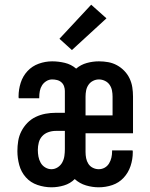

<svg xmlns="http://www.w3.org/2000/svg" viewBox="-20 -789 640 817"><path d="M199 8Q169 8 139.5 -2Q110 -12 90 -34.5Q70 -57 62 -86.5Q54 -116 54 -146Q54 -168 57.5 -189.5Q61 -211 71 -230.5Q81 -250 96.5 -266Q112 -282 132 -291.5Q152 -301 173.5 -305Q195 -309 217 -309H256V-402Q256 -412 252.5 -422Q249 -432 241 -439Q233 -446 222.5 -448.5Q212 -451 202 -451Q189 -451 177.5 -444Q166 -437 159 -426Q152 -415 149.5 -402Q147 -389 147 -375V-371H60Q59 -373 59 -375Q59 -377 59 -379Q59 -408 68 -436.5Q77 -465 97 -486.5Q117 -508 145 -518Q173 -528 202 -528Q229 -528 256 -521.5Q283 -515 304 -497Q324 -514 349.5 -521Q375 -528 401 -528Q421 -528 440.5 -524.5Q460 -521 477.5 -511.5Q495 -502 509 -487.5Q523 -473 531.5 -455Q540 -437 543 -417.5Q546 -398 546 -378V-222H344V-142Q344 -129 346.5 -116Q349 -103 356 -92Q363 -81 375 -75Q387 -69 400 -69Q414 -69 425.5 -75.5Q437 -82 444 -93.5Q451 -105 454 -118Q457 -131 457 -145V-149H544Q545 -147 545 -145Q545 -143 545 -141Q545 -111 535.5 -82.5Q526 -54 506 -32.5Q486 -11 458 -1.5Q430 8 400 8Q373 8 346 0Q319 -8 298 -27Q279 -8 252.5 0Q226 8 199 8ZM344 -298H459V-378Q459 -391 456.5 -404Q454 -417 446.5 -428Q439 -439 426.5 -445Q414 -451 401 -451Q388 -451 376 -445Q364 -439 356.5 -428Q349 -417 346.5 -404Q344 -391 344 -378ZM199 -69Q213 -69 225.5 -77Q238 -85 245 -98Q252 -111 254 -125.5Q256 -140 256 -154V-232H217Q201 -232 185.5 -226.5Q170 -221 159.5 -209.5Q149 -198 145 -182.5Q141 -167 141 -151Q141 -137 143.5 -123Q146 -109 153 -96.5Q160 -84 172.5 -76.5Q185 -69 199 -69ZM286 -576 233 -624 368 -769 433 -711Z"/></svg>

Font: Iosevka HT Medium Extended
Style: Regular
Weight: 500
Width: 7
Monospace: yes
Designer: Belleve Invis
Foundry: Belleve Invis
Version: Version 32.3.0; ttfautohint (v1.8.4)